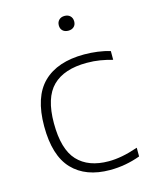

<svg xmlns="http://www.w3.org/2000/svg" viewBox="-114 -822 710 904"><g transform="rotate(-15 241.0 -370.0)"><path d="M309.5 9Q191.5 9 126.8 -58.8Q62 -126.5 62 -270Q62 -413 131.2 -480.8Q200.5 -548.5 331 -548.5Q363 -548.5 395.8 -544.2Q428.5 -540 457 -531V-488.5Q427 -497 397 -502Q367 -507 332.5 -507Q222 -507 166 -451.8Q110 -396.5 110 -272Q110 -145 162.5 -88.8Q215 -32.5 314 -32.5Q345 -32.5 379.8 -39Q414.5 -45.5 457 -60V-17.5Q385 9 309.5 9ZM289 -675.5Q272 -675.5 261.8 -685Q251.5 -694.5 251.5 -711Q251.5 -727.5 261.8 -737.5Q272 -747.5 289 -747.5Q306 -747.5 316.2 -737.5Q326.5 -727.5 326.5 -711Q326.5 -694.5 316.2 -685Q306 -675.5 289 -675.5Z"/></g></svg>

Font: Encode Sans Expanded Expanded ExtraLight
Style: Regular
Weight: 200
Width: 7
Designer: Multiple Designers
Foundry: Impallari Type
Version: Version 3.000; ttfautohint (v1.8.3) -l 8 -r 50 -G 200 -x 14 